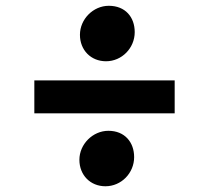

<svg xmlns="http://www.w3.org/2000/svg" viewBox="-20 -713 725 666"><path d="M347.7 -500.5C402.8 -500.5 447.3 -546.4 447.3 -601.6C447.3 -653.8 414.6 -692.9 357.4 -692.9C303.2 -692.9 257.3 -646.5 257.3 -592.3C257.3 -539.1 295.4 -500.5 347.7 -500.5ZM99.1 -319.8H585.9V-434.1H99.1ZM255.4 -158.7C255.4 -105.5 293.5 -66.9 345.7 -66.9C400.9 -66.9 445.3 -112.8 445.3 -168C445.3 -219.7 412.6 -259.3 356 -259.3C301.8 -259.3 255.4 -212.9 255.4 -158.7Z"/></svg>

Font: Merriweather Sans
Style: Bold
Weight: 700
Designer: Eben Sorkin ( eben@eyebytes.com )
Foundry: Eben Sorkin
Version: Version 1.003